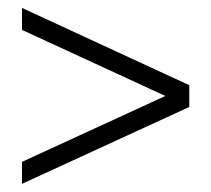

<svg xmlns="http://www.w3.org/2000/svg" viewBox="-20 -549 526 478"><path d="M34.7 -91.3V-146L391.6 -310.1L34.7 -474.6V-529.3L451.2 -336.9V-282.7Z"/></svg>

Font: Elstob 14pt SemiBold
Style: Regular
Weight: 600
Designer: Peter S. Baker
Version: Version 1.015